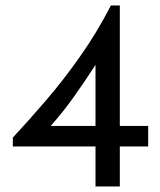

<svg xmlns="http://www.w3.org/2000/svg" viewBox="-20 -674 577 694"><path d="M325.2 0V-144.5H26.4V-176.8Q82 -236.3 145 -309.6Q208 -382.8 269 -469.2Q330.1 -555.7 380.9 -654.3H413.1V-218.8H515.6V-144.5H413.1V0ZM163.1 -218.8H325.2V-439.5Q286.1 -378.9 246.1 -322.8Q206.1 -266.6 163.1 -218.8Z"/></svg>

Font: Sen
Style: Regular
Weight: 400
Designer: Kosal Sen, Philatype
Foundry: Philatype
Version: Version 2.000;gftools[0.9.31]